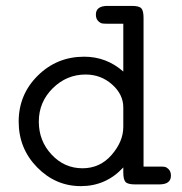

<svg xmlns="http://www.w3.org/2000/svg" viewBox="-20 -631 623 657"><path d="M43.9 -214.8Q43.9 -307.6 109.4 -372.3Q174.8 -437 268.1 -437Q344.2 -437 401.9 -386.2V-549.8H348.1Q335.9 -549.8 329.6 -550.8Q323.2 -551.8 315.7 -559.3Q308.1 -566.9 308.1 -581.1Q308.1 -610.8 348.1 -610.8H431.2Q456.1 -610.8 463.6 -602.5Q471.2 -594.2 471.2 -569.8V-61H524.9Q537.1 -61 543.5 -60.1Q549.8 -59.1 557.4 -51.5Q564.9 -43.9 564.9 -29.8Q564.9 0 524.9 0H441.9Q417 0 409.4 -8.5Q401.9 -17.1 401.9 -41V-58.1Q342.8 5.9 256.8 5.9Q169.9 5.9 106.9 -58.6Q43.9 -123 43.9 -214.8ZM112.8 -214.8Q112.8 -148.9 156.5 -102.1Q200.2 -55.2 262.2 -55.2Q322.3 -55.2 362.1 -101.1Q401.9 -147 401.9 -196.8V-263.2Q401.9 -308.1 363.5 -342Q325.2 -376 272.9 -376Q208 -376 160.4 -328.9Q112.8 -281.7 112.8 -214.8Z"/></svg>

Font: CMU Typewriter Text Variable Width
Style: Medium
Weight: 500
Version: Version 0.7.0